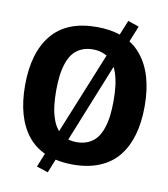

<svg xmlns="http://www.w3.org/2000/svg" viewBox="-98 -931 960 1096"><g transform="rotate(10 382.0 -383.5)"><path d="M270.5 -168Q273.4 -164.1 276.4 -160.6L468.3 -632.3Q461.4 -636.2 454.1 -639.6Q424.8 -653.8 386.2 -653.8Q347.7 -653.8 318.4 -639.9Q289.1 -626 270.5 -602.5Q252 -579.1 240.5 -544.2Q229 -509.3 224.4 -470.9Q219.7 -432.6 219.7 -385.3Q219.7 -337.9 224.4 -299.6Q229 -261.2 240.5 -226.3Q252 -191.4 270.5 -168ZM519 -576.2 336.4 -123Q358.9 -116.2 386.2 -116.2Q424.8 -116.2 454.1 -130.1Q483.4 -144 502 -167.7Q520.5 -191.4 532 -226.3Q543.5 -261.2 548.1 -299.6Q552.7 -337.9 552.7 -385.3Q552.7 -432.6 548.1 -470.9Q543.5 -509.3 532.2 -543.9Q526.4 -561.5 519 -576.2ZM219.2 -19.5Q161.1 -46.9 123 -94.2Q81.1 -146.5 60.3 -219.5Q39.6 -292.5 39.6 -385.3Q39.6 -574.2 125.7 -679Q211.9 -783.7 386.2 -783.7Q462.4 -783.7 521.5 -763.7L556.2 -849.1L620.1 -827.1L583 -734.9Q619.1 -712.4 646.5 -678.7Q732.9 -574.2 732.9 -385.3Q732.9 -292.5 712.2 -219.5Q691.4 -146.5 649.4 -94.2Q607.4 -42 541 -14.2Q474.6 13.7 386.2 13.7Q331.5 13.7 285.2 2.9L253.4 82L187 60.1Z"/></g></svg>

Font: Nobile-bold
Style: Bold
Weight: 700
Version: Version 1.000;PS 001.000;hotconv 1.0.38